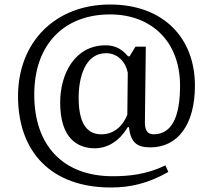

<svg xmlns="http://www.w3.org/2000/svg" viewBox="-20 -646 945 852"><path d="M627 -439H581L555 -396H548C527 -422 497 -445 449 -445C311 -445 247 -317 247 -191C247 -32 324 12 401 12C461 12 513 -24 547 -82H552C560 -17 584 8 647 8C768 8 845 -92 845 -266C845 -476 707 -626 468 -626C227 -626 60 -461 60 -219C60 28 207 186 472 186C559 186 637 168 727 117L714 88C630 128 554 136 480 136C262 136 132 2 132 -226C132 -453 268 -582 468 -582C653 -582 779 -461 779 -266C779 -128 743 -50 661 -50C630 -50 623 -75 623 -103ZM545 -137C529 -96 493 -50 430 -50C378 -50 329 -81 329 -212C329 -304 358 -410 451 -410C504 -410 539 -368 547 -323Z"/></svg>

Font: STIX Two Math
Style: Regular
Weight: 400
Designer: Ross Mills, John Hudson & Paul Hanslow, Tiro Typeworks Ltd; with portions MicroPress Inc., with additions and correction
Foundry: Tiro Typeworks Ltd
Version: Version 2.02 b142